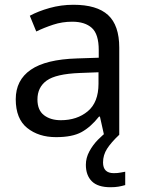

<svg xmlns="http://www.w3.org/2000/svg" viewBox="-20 -565 601 805"><path d="M288 -545Q386 -545 433 -502Q480 -459 480 -365V0H416L399 -76H395Q360 -32 321.5 -11Q283 10 215 10Q142 10 94 -28.5Q46 -67 46 -149Q46 -229 109 -272.5Q172 -316 303 -320L394 -323V-355Q394 -422 365 -448Q336 -474 283 -474Q241 -474 203 -461.5Q165 -449 132 -433L105 -499Q140 -518 188 -531.5Q236 -545 288 -545ZM314 -259Q214 -255 175.5 -227Q137 -199 137 -148Q137 -103 164.5 -82Q192 -61 235 -61Q303 -61 348 -98.5Q393 -136 393 -214V-262ZM412 116Q412 161 457 161Q474 161 485.5 158.5Q497 156 505 155V211Q491 215 477 217.5Q463 220 443 220Q390 220 365 195Q340 170 340 126Q340 97 354.5 70Q369 43 390.5 21Q412 -1 432 -15L480 0Q446 32 429 58.5Q412 85 412 116Z"/></svg>

Font: Noto Sans Tirhuta
Style: Regular
Weight: 400
Designer: Monotype Design Team
Foundry: Monotype Imaging Inc.
Version: Version 2.003; ttfautohint (v1.8.4.7-5d5b)